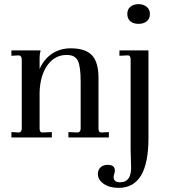

<svg xmlns="http://www.w3.org/2000/svg" viewBox="-20 -663 816 926"><path d="M35 0V-26L72 -24Q85 -27 85 -43V-376Q85 -393 72 -396L35 -394V-420H176Q171 -403 171 -385V-330Q192 -378 231 -404Q270 -430 321 -430Q392 -430 423.5 -396.5Q455 -363 455 -288V-43Q455 -24 468 -24L505 -26V0H310V-26L356 -24Q369 -27 369 -43V-270Q369 -342 355.5 -370Q342 -398 302 -398Q245 -398 209.5 -349.5Q174 -301 171 -219V-43Q171 -24 184 -24L230 -26V0ZM553 243Q508 243 480 223.5Q452 204 452 176Q452 156 465 144Q478 132 499 132Q534 132 534 160Q534 166 531 176Q528 186 528 191Q528 216 559 216Q617 216 612 133Q610 75 610 59V-376Q610 -396 597 -396L556 -394V-420H696V4Q696 243 553 243ZM594 -596Q594 -618 609 -630.5Q624 -643 648 -643Q672 -643 687.5 -630Q703 -617 703 -596Q703 -573 688 -560.5Q673 -548 648 -548Q623 -548 608.5 -560.5Q594 -573 594 -596Z"/></svg>

Font: UnnaRegular
Style: Regular
Weight: 400
Designer: Jorge de Buen Unna
Foundry: Omnibus-Type
Version: Version 2.008;hotconv 1.0.109;makeotfexe 2.5.65596